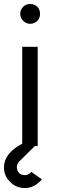

<svg xmlns="http://www.w3.org/2000/svg" viewBox="-36 -736 287 968"><path d="M175 168 121 130Q120 131 119 132.5Q118 134 117 136Q105 147 89 147Q72 147 60 136Q49 124 49 107Q49 91 60 79L153 -13H79Q61 -4 46 6.5Q31 17 20 28Q-16 64 -16 109Q-16 151 15 181Q45 212 89 212Q132 212 162 181Q166 178 169.5 175Q173 172 175 168ZM166 -666Q166 -688 152 -702Q138 -716 116 -716Q95 -716 81 -702Q66 -687 66 -666Q66 -646 81 -631Q96 -616 116 -616Q137 -616 152 -631Q166 -645 166 -666ZM76 0H154V-500H76Z"/></svg>

Font: Unageo
Style: Regular
Weight: 400
Designer: Richard Sepsi
Foundry: Richard Sepsi
Version: Version 2.000